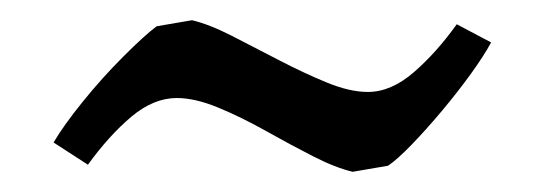

<svg xmlns="http://www.w3.org/2000/svg" viewBox="-20 -344 539 190"><path d="M155 -247Q132 -247 110 -228.5Q88 -210 67 -181L33 -203Q43 -220 62 -243.5Q81 -267 102 -288Q123 -309 135 -318L170 -324Q187 -320 209.5 -308.5Q232 -297 256 -284.5Q280 -272 303 -262.5Q326 -253 344 -253Q367 -253 389.5 -272.5Q412 -292 432 -320L466 -302Q459 -289 446 -271Q433 -253 417.5 -234.5Q402 -216 387.5 -201Q373 -186 364 -180L329 -174Q312 -178 289.5 -189.5Q267 -201 243 -214.5Q219 -228 196 -237.5Q173 -247 155 -247Z"/></svg>

Font: Buenard
Style: Regular
Weight: 400
Version: Version 2.000